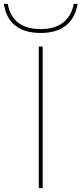

<svg xmlns="http://www.w3.org/2000/svg" viewBox="-79 -970 420 990"><path d="M121 -730H141V0H121ZM-59 -950H-39Q-28 -886 15 -853Q58 -820 131 -820Q202 -820 245.5 -853Q289 -886 301 -950H321Q309 -876 260.5 -838Q212 -800 131 -800Q48 -800 0 -838Q-48 -876 -59 -950Z"/></svg>

Font: Enso Thin
Style: Regular
Weight: 100
Designer: Coji Morishita
Foundry: UNDERFOREST DESIGN
Version: Version 1.000